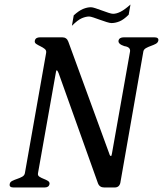

<svg xmlns="http://www.w3.org/2000/svg" viewBox="-20 -829 720 849"><path d="M549 -764Q527 -742 508.5 -734.5Q490 -727 473 -727Q466 -727 451.5 -731.5Q437 -736 422 -741.5Q407 -747 393.5 -751.5Q380 -756 374 -756Q360 -756 342 -748.5Q324 -741 298 -715L306 -761Q329 -782 347.5 -789.5Q366 -797 382 -797Q389 -797 402.5 -792.5Q416 -788 431 -782.5Q446 -777 459.5 -772.5Q473 -768 480 -768Q495 -768 513 -777Q531 -786 557 -809ZM680 -649Q678 -640 668.5 -635Q659 -630 647.5 -626Q636 -622 626 -616.5Q616 -611 614 -602L512 -20Q507 0 487 0H441Q420 0 413 -19L239 -506Q234 -518 231 -518Q228 -518 227 -508L148 -63Q146 -53 154.5 -47.5Q163 -42 173.5 -38Q184 -34 192 -29Q200 -24 199 -15Q196 0 177 0H40Q20 0 23 -15Q24 -24 34 -29Q44 -34 56 -38Q68 -42 78 -47.5Q88 -53 90 -63L184 -595Q186 -606 178 -612.5Q170 -619 159.5 -624Q149 -629 140.5 -634.5Q132 -640 134 -649Q137 -664 157 -664H255Q275 -664 282 -645L463 -150Q466 -139 471 -139Q473 -139 475 -150L555 -601Q558 -621 530 -625Q502 -634 504 -649Q507 -664 528 -664H662Q683 -664 680 -649Z"/></svg>

Font: Jura
Style: Italic
Weight: 400
Designer: Ed Merritt
Foundry: Ten by Twenty
Version: Version 1.007